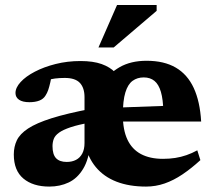

<svg xmlns="http://www.w3.org/2000/svg" viewBox="-20 -710 832 744"><path d="M231 -408Q211 -408 193.2 -405.8Q175.5 -403.5 161 -398.5L183 -435Q179 -409 175 -391.2Q171 -373.5 166.8 -361.2Q162.5 -349 156.5 -340Q148.5 -326.5 132.5 -320.2Q116.5 -314 94 -314Q67.5 -314 53.8 -323.5Q40 -333 40 -349.5Q40 -370.5 60 -392.2Q80 -414 115 -432.2Q150 -450.5 195.5 -462Q241 -473.5 292 -473.5Q341 -473.5 373.8 -461.8Q406.5 -450 425.8 -429.8Q445 -409.5 453 -384H375.5Q400 -424.5 443.2 -449.5Q486.5 -474.5 548 -474.5Q616 -474.5 661.2 -448Q706.5 -421.5 730.8 -369Q755 -316.5 759.5 -239H419L418.5 -292.5L680 -302L613 -277.5Q612 -325 603.5 -354Q595 -383 578.5 -396.5Q562 -410 537 -410Q512 -410 493.8 -396.8Q475.5 -383.5 465.8 -351.8Q456 -320 456 -264.5Q456 -206.5 473.8 -169Q491.5 -131.5 526.2 -113Q561 -94.5 611.5 -94.5Q637 -94.5 659.2 -98Q681.5 -101.5 702.5 -108.8Q723.5 -116 744.5 -127.5L756.5 -89.5Q721.5 -57.5 687 -34.2Q652.5 -11 617.8 1Q583 13 546 13Q480.5 13 431.5 -6Q382.5 -25 351.5 -62.2Q320.5 -99.5 309 -152.5L330 -153Q324.5 -92.5 302.2 -55.8Q280 -19 246.2 -3Q212.5 13 171 13Q108 13 70.8 -18Q33.5 -49 33.5 -111.5Q33.5 -141.5 45.2 -166.2Q57 -191 88.8 -212Q120.5 -233 179.8 -251.8Q239 -270.5 333.5 -288.5L332.5 -235.5Q283.5 -227 253.8 -217Q224 -207 208.8 -196Q193.5 -185 188.5 -172Q183.5 -159 183.5 -143.5Q183.5 -111.5 197.2 -97Q211 -82.5 238.5 -82.5Q259 -82.5 274.5 -90.5Q290 -98.5 298.8 -115Q307.5 -131.5 307.5 -156V-333.5Q307.5 -369.5 289.5 -388.8Q271.5 -408 231 -408ZM361.5 -526 433.5 -690.5H587V-668L420.5 -526Z"/></svg>

Font: Newsreader
Style: Bold
Weight: 700
Designer: Hugues Gentile
Foundry: Production Type
Version: Version 1.003